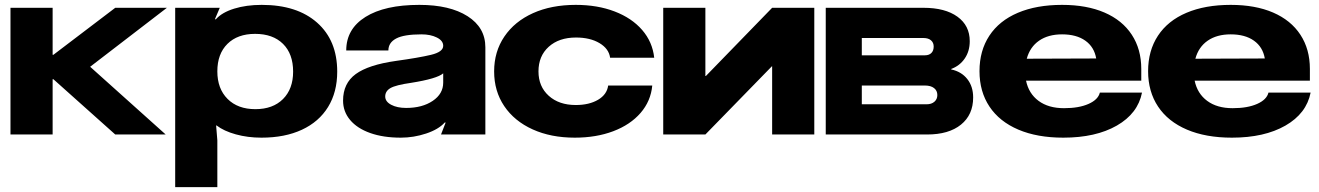

<svg xmlns="http://www.w3.org/2000/svg" viewBox="-20 -552 5413 788"><path d="M196 -520V-327H199L453 -520H665L350 -278L660 0H453L199 -227H196V0H23V-520Z M1364 -258Q1364 -174 1326.5 -113Q1289 -52 1219 -19.5Q1149 13 1053 13Q997 13 948 -0.5Q899 -14 869 -37H867L872 24V216H699V-520H882L862 -473H866Q891 -501 941 -516.5Q991 -532 1054 -532Q1199 -532 1281.5 -459Q1364 -386 1364 -258ZM1028 -104Q1100 -104 1141.5 -145.5Q1183 -187 1183 -258Q1183 -331 1141.5 -372Q1100 -413 1027 -413Q955 -413 913.5 -372Q872 -331 872 -259Q872 -188 914 -146Q956 -104 1028 -104Z M1388 -139Q1388 -210 1440 -248Q1492 -286 1605 -302Q1699 -315 1749 -327Q1799 -339 1799 -364Q1799 -385 1773 -398Q1747 -411 1710 -411Q1638 -411 1606 -394Q1574 -377 1574 -345H1401Q1401 -433 1480 -482.5Q1559 -532 1701 -532Q1826 -532 1899 -485.5Q1972 -439 1972 -358V0H1790L1809 -49H1805Q1780 -21 1729 -4Q1678 13 1625 13Q1553 13 1499.5 -6Q1446 -25 1417 -59.5Q1388 -94 1388 -139ZM1647 -109Q1713 -109 1756 -138Q1799 -167 1799 -213V-251Q1774 -229 1667 -212Q1604 -203 1582.5 -190.5Q1561 -178 1561 -156Q1561 -135 1585.5 -122Q1610 -109 1647 -109Z M2339 13Q2241 13 2166 -21Q2091 -55 2049.5 -116.5Q2008 -178 2008 -259Q2008 -340 2050 -402Q2092 -464 2167.5 -498Q2243 -532 2343 -532Q2432 -532 2502.5 -505Q2573 -478 2615.5 -429Q2658 -380 2665 -315H2484Q2479 -352 2440.5 -375Q2402 -398 2344 -398Q2274 -398 2232 -360Q2190 -322 2190 -259Q2190 -197 2232 -159Q2274 -121 2343 -121Q2398 -121 2434.5 -142.5Q2471 -164 2476 -201H2657Q2651 -137 2609 -88.5Q2567 -40 2497 -13.5Q2427 13 2339 13Z M3322 -520V0H3149V-280H3148L2875 0H2702V-520H2875V-240H2877L3149 -520Z M3369 -520H3770Q3859 -520 3909.5 -483.5Q3960 -447 3960 -383Q3960 -342 3939.5 -312Q3919 -282 3884 -269V-267Q3926 -258 3950 -227.5Q3974 -197 3974 -152Q3974 -81 3924 -40.5Q3874 0 3785 0H3369ZM3783 -124Q3803 -124 3815 -134.5Q3827 -145 3827 -162Q3827 -180 3813.5 -190.5Q3800 -201 3776 -201H3517V-124ZM3776 -325Q3793 -325 3802.5 -334.5Q3812 -344 3812 -361Q3812 -377 3801 -386.5Q3790 -396 3770 -396H3517V-325Z M4344 13Q4237 13 4159.5 -20Q4082 -53 4041 -114.5Q4000 -176 4000 -260Q4000 -344 4040.5 -405.5Q4081 -467 4157.5 -499.5Q4234 -532 4339 -532Q4440 -532 4513 -500.5Q4586 -469 4625 -409.5Q4664 -350 4664 -269V-221H4191Q4202 -168 4242.5 -138Q4283 -108 4347 -108Q4408 -108 4447.5 -125.5Q4487 -143 4494 -172H4667Q4650 -86 4563.5 -36.5Q4477 13 4344 13ZM4479 -312Q4471 -359 4434.5 -385Q4398 -411 4339 -411Q4282 -411 4244.5 -385Q4207 -359 4194 -311Z M5036 13Q4929 13 4851.5 -20Q4774 -53 4733 -114.5Q4692 -176 4692 -260Q4692 -344 4732.5 -405.5Q4773 -467 4849.5 -499.5Q4926 -532 5031 -532Q5132 -532 5205 -500.5Q5278 -469 5317 -409.5Q5356 -350 5356 -269V-221H4883Q4894 -168 4934.5 -138Q4975 -108 5039 -108Q5100 -108 5139.5 -125.5Q5179 -143 5186 -172H5359Q5342 -86 5255.5 -36.5Q5169 13 5036 13ZM5171 -312Q5163 -359 5126.5 -385Q5090 -411 5031 -411Q4974 -411 4936.5 -385Q4899 -359 4886 -311Z"/></svg>

Font: Non Bureau Extended
Style: Bold
Weight: 700
Width: 7
Designer: Jona Saucedo
Foundry: Non Foundry
Version: Version 1.000; ttfautohint (v1.8.4)